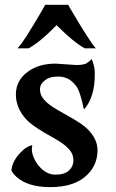

<svg xmlns="http://www.w3.org/2000/svg" viewBox="-20 -767 480 797"><path d="M360.4 -522Q373.5 -492.7 373.5 -462.9Q373.5 -433.1 370.8 -413.6Q368.2 -394 362.8 -376Q350.6 -335 328.1 -313Q313 -388.7 295.2 -411.1Q277.3 -433.6 259.5 -441.4Q241.7 -449.2 221.7 -449.2Q201.7 -449.2 189 -445.3Q176.3 -441.4 167 -434.1Q146 -418 146 -397.5Q146 -377 156.2 -362.1Q166.5 -347.2 183.3 -334.2Q200.2 -321.3 221.7 -309.1L265.6 -284.2Q322.3 -252.4 343.3 -231.4Q384.8 -189.9 384.8 -144Q384.8 -84 343.8 -43Q292 9.8 188.5 9.8Q94.2 9.8 46.9 -34.2Q33.2 -46.9 27.3 -59.6Q31.2 -96.2 60.1 -128.4Q87.9 -159.7 114.3 -164.6Q112.3 -158.2 112.3 -145.5Q112.3 -132.8 119.6 -114Q127 -95.2 140.6 -79.1Q171.4 -42 210 -42Q248.5 -42 266.6 -59.6Q284.7 -77.1 284.7 -99.6Q284.7 -122.1 274.4 -137.2Q264.2 -152.3 247.3 -165.5Q230.5 -178.7 209 -190.9L165 -215.8Q108.9 -249 87.9 -272.5Q45.9 -319.3 45.9 -374.5Q45.9 -432.6 94.7 -468.8Q141.1 -502.9 210.4 -502.9L296.4 -497.1Q327.6 -497.1 339.8 -504.6Q352.1 -512.2 360.4 -522ZM332 -566.4Q287.6 -589.8 214.8 -662.6Q145.5 -591.3 98.6 -566.4H52.7Q70.3 -585.9 89.8 -616.7Q130.4 -681.6 141.6 -701.7L159.7 -732.9Q166 -744.6 167.5 -747.1H263.2Q264.2 -744.6 271 -732.9Q353 -592.8 377.9 -566.4Z"/></svg>

Font: Amarante
Style: Regular
Weight: 400
Designer: Karolina Lach
Foundry: Sorkin Type Co.
Version: Version 1.001